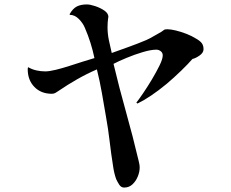

<svg xmlns="http://www.w3.org/2000/svg" viewBox="-20 -785 1040 866"><path d="M898 -563Q898 -547 880 -534.5Q862 -522 848 -519Q829 -497 797 -466Q765 -435 732 -407Q658 -346 600 -318L595 -322Q606 -336 625.5 -364.5Q645 -393 665 -426.5Q685 -460 699.5 -489.5Q714 -519 714 -535Q714 -547 705 -554Q696 -561 685 -561Q661 -561 624 -550Q587 -539 551 -524Q515 -509 492 -497Q518 -388 548.5 -279.5Q579 -171 605 -61Q607 -53 608.5 -45Q610 -37 610 -29Q610 -10 601.5 11Q593 32 577.5 46.5Q562 61 540 61Q526 61 517.5 47.5Q509 34 504 23Q499 9 495.5 -6Q492 -21 490 -36Q481 -92 474.5 -148Q468 -204 458 -259Q449 -312 439.5 -366Q430 -420 417 -472Q371 -452 328 -427.5Q285 -403 244 -375Q237 -370 230 -366Q223 -362 214 -362Q165 -362 135 -393Q105 -424 105 -473Q105 -479 107 -482Q124 -472 144 -467.5Q164 -463 184 -463Q202 -463 231 -470Q260 -477 292.5 -487.5Q325 -498 355 -507.5Q385 -517 406 -523Q399 -557 388 -592Q377 -627 363 -659Q354 -681 335.5 -699.5Q317 -718 295 -718L294 -721Q308 -746 326 -755.5Q344 -765 372 -765Q386 -765 409 -757.5Q432 -750 450.5 -737.5Q469 -725 469 -708Q469 -706 468 -705Q465 -684 465 -662Q465 -633 471 -604Q477 -575 484 -546Q523 -560 562 -574Q601 -588 639 -604Q655 -611 673.5 -622Q692 -633 707 -641Q718 -648 720.5 -650.5Q723 -653 736 -653Q750 -653 773 -647.5Q796 -642 820.5 -632.5Q845 -623 864 -611Q882 -601 890 -590.5Q898 -580 898 -563Z"/></svg>

Font: Kaisei Tokumin Medium
Style: Regular
Weight: 500
Designer: Font-Kai, 金井和夫
Foundry: KAZUO KANAI
Version: Version 5.003